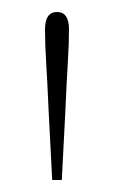

<svg xmlns="http://www.w3.org/2000/svg" viewBox="-20 -768 190 320"><path d="M75 -748Q95 -748 95 -719Q95 -695 93 -663Q91 -631 89 -584L83 -468H67L61 -584Q59 -631 57 -663Q55 -695 55 -719Q55 -748 75 -748Z"/></svg>

Font: Source Serif 4 ExtraLight
Style: Regular
Weight: 200
Designer: Frank Grießhammer
Foundry: Adobe
Version: Version 4.005;hotconv 1.1.0;makeotfexe 2.6.0